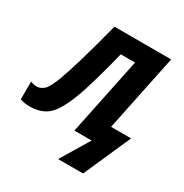

<svg xmlns="http://www.w3.org/2000/svg" viewBox="-243 -874 1192 1246"><g transform="rotate(30 353.0 -250.5)"><path d="M368 213H555L711 -140H561L680 -714H255Q211 -544 177 -428Q143 -312 119 -248Q88 -166 62.5 -145.5Q37 -125 12 -125Q-2 -125 -12 -127.5Q-22 -130 -35 -135L-36 -2Q0 10 33 10Q120 10 171.5 -34Q223 -78 272 -206Q294 -263 324.5 -369.5Q355 -476 380 -579H487L367 0H496Z"/></g></svg>

Font: Noto Sans Display Extra
Style: Italic
Weight: 800
Italic angle: -12°
Designer: Monotype Design Team
Foundry: Monotype Imaging Inc.
Version: Version 1.900